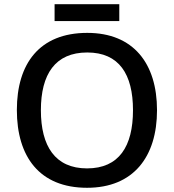

<svg xmlns="http://www.w3.org/2000/svg" viewBox="-20 -881 825 911"><path d="M546 -861H239V-781H546ZM725 -358C725 -580 613 -725 394 -725C167 -725 60 -579 60 -359C60 -138 167 10 393 10C613 10 725 -137 725 -358ZM174 -358C174 -529 242 -632 394 -632C545 -632 611 -529 611 -358C611 -187 545 -82 393 -82C242 -82 174 -187 174 -358Z"/></svg>

Font: Noto Sans Gujarati Medium
Style: Regular
Weight: 500
Designer: Jelle Bosma - Monotype Design Team, Universal Thirst
Foundry: Monotype Imaging Inc.
Version: Version 2.106